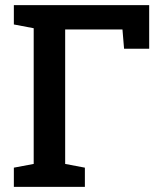

<svg xmlns="http://www.w3.org/2000/svg" viewBox="-20 -731 636 751"><path d="M34.2 0V-75.2L111.8 -89.8V-620.6L34.2 -635.3V-710.9H563.5V-540.5H465.3L459 -615.7H234.9V-89.8L312 -75.2V0Z"/></svg>

Font: Roboto Slab Medium
Style: Regular
Weight: 500
Designer: Google
Version: Version 2.001; ttfautohint (v1.8.3)